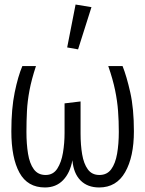

<svg xmlns="http://www.w3.org/2000/svg" viewBox="-20 -816 640 846"><path d="M520 -525Q538 -480 554 -408.8Q570 -337.5 570 -237.5Q570 -125 531.5 -57.5Q493 10 417 10Q365.5 10 334.8 -21Q304 -52 299 -110Q289 -54.5 258 -22.2Q227 10 178 10Q101.5 10 65.8 -55Q30 -120 30 -237.5Q30 -337.5 44.8 -409Q59.5 -480.5 78.5 -525H138.5Q119 -466 110 -418.2Q101 -370.5 98.8 -326.8Q96.5 -283 96.5 -235Q96.5 -182 103.5 -138.8Q110.5 -95.5 129 -70.2Q147.5 -45 181 -45Q214.5 -45 232.5 -73Q250.5 -101 257.5 -143.5Q264.5 -186 264.5 -229.5V-360.5L335 -369V-227.5Q335 -177.5 342 -136Q349 -94.5 367 -69.8Q385 -45 418 -45Q451.5 -45 470 -70.2Q488.5 -95.5 496 -138.8Q503.5 -182 503.5 -235Q503.5 -283 500.2 -326.8Q497 -370.5 487.2 -418.2Q477.5 -466 457 -525ZM313 -796 383 -784.5 324 -598.5 276 -607Z"/></svg>

Font: Fira Code Light Light
Style: Regular
Weight: 300
Monospace: yes
Version: Version 5.002